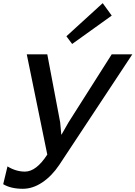

<svg xmlns="http://www.w3.org/2000/svg" viewBox="-67 -971 851 1206"><path d="M634.8 -629.9H764.2L305.2 64.9Q258.3 134.8 198.5 174.8Q138.7 214.8 76.2 214.8Q1.5 214.8 -46.9 186L-20 74.2Q33.2 106.9 89.8 106.9Q160.6 106.9 230 0L101.1 -629.9H230L311 -202.1L317.9 -126H319.8L363.8 -203.1ZM578.1 -951.2 634.8 -873 386.2 -694.8 350.1 -743.2Z"/></svg>

Font: Sinkin Sans 500 Medium Italic
Style: Regular
Weight: 500
Italic angle: -112°
Designer: Keith Bates
Foundry: K-Type
Version: Sinkin Sans (version 1.0)  by Keith Bates   •   © 2014   www